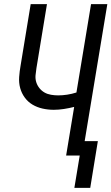

<svg xmlns="http://www.w3.org/2000/svg" viewBox="-20 -755 541 932"><path d="M341 157 367 0H301L340 -236Q316 -230 290.5 -226Q265 -222 241 -222Q213 -222 186.5 -228Q160 -234 138 -247Q116 -260 100.5 -281Q85 -302 78 -327.5Q71 -353 73 -381Q75 -409 80 -437L129 -735H208L157 -425Q154 -407 152.5 -389.5Q151 -372 156 -356Q161 -340 171.5 -327Q182 -314 196 -306Q210 -298 227.5 -295Q245 -292 262 -292Q284 -292 306.5 -295.5Q329 -299 351 -306L422 -735H501L391 -70H455L418 157Z"/></svg>

Font: Iosevka Algr
Style: Italic
Weight: 400
Italic angle: -9°
Monospace: yes
Designer: Belleve Invis
Foundry: Belleve Invis
Version: Version 26.0.2; ttfautohint (v1.8.3)